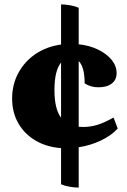

<svg xmlns="http://www.w3.org/2000/svg" viewBox="-20 -756 574 871"><path d="M337 95Q318 95 295.5 91Q273 87 257 80V-84Q191 -89 141 -118.5Q91 -148 63 -197Q35 -246 35 -309Q35 -373 63.5 -425.5Q92 -478 142 -511.5Q192 -545 257 -554V-736Q276 -736 298.5 -732Q321 -728 337 -721V-555Q386 -550 425 -531Q464 -512 486.5 -484.5Q509 -457 509 -424Q509 -394 487 -377Q465 -360 426 -360Q391 -360 364 -378Q364 -452 337 -479V-181Q346 -180 357 -180Q391 -180 423 -190Q455 -200 495 -223L514 -173Q485 -141 437.5 -118.5Q390 -96 337 -88ZM227 -347Q227 -262 257 -222V-472Q227 -436 227 -347Z"/></svg>

Font: Petrona Black
Style: Regular
Weight: 900
Designer: Ringo R. Seeber
Foundry: Ringo R. Seeber
Version: Version 2.001; ttfautohint (v1.8.3)